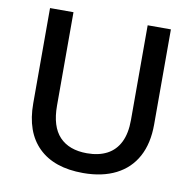

<svg xmlns="http://www.w3.org/2000/svg" viewBox="-80 -795 896 887"><g transform="rotate(10 367.5 -352.0)"><path d="M651 -268Q651 -179 617.5 -117Q584 -55 520 -22.5Q456 10 366 10Q230 10 157 -61.5Q84 -133 84 -267V-714H194V-276Q194 -178 239 -130.5Q284 -83 368 -83Q423 -83 462 -103.5Q501 -124 521.5 -165.5Q542 -207 542 -270V-714H651Z"/></g></svg>

Font: Noto Sans Hebrew Thin Medium
Style: Regular
Weight: 500
Version: Version 3.001